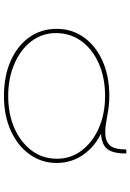

<svg xmlns="http://www.w3.org/2000/svg" viewBox="140 -804 674 995"><g transform="rotate(90 477.5 -307.0)"><path d="M478 10Q374 10 295.5 -25Q217 -60 173.5 -121.5Q130 -183 130 -263Q130 -342 173.5 -403.5Q217 -465 295.5 -500.5Q374 -536 478 -536Q506 -536 532 -533Q558 -530 583 -525Q609 -521 625 -518Q641 -515 668 -515Q710 -515 732.5 -537.5Q755 -560 755 -624H776Q776 -575 764.5 -546Q753 -517 725.5 -504.5Q698 -492 650 -492L641 -507Q726 -475 775.5 -410.5Q825 -346 825 -263Q825 -185 780.5 -123Q736 -61 658 -25.5Q580 10 478 10ZM478 -12Q570 -12 643 -43.5Q716 -75 759.5 -132Q803 -189 803 -263Q804 -335 761 -392Q718 -449 644.5 -481.5Q571 -514 478 -514Q383 -514 309.5 -481.5Q236 -449 194.5 -392.5Q153 -336 152 -263Q151 -189 194 -132.5Q237 -76 311.5 -44Q386 -12 478 -12Z"/></g></svg>

Font: Lexend Zetta Thin
Style: Regular
Weight: 250
Version: Version 1.007